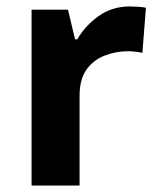

<svg xmlns="http://www.w3.org/2000/svg" viewBox="-20 -576 494 596"><path d="M383 -556Q394 -556 409 -555Q424 -554 433 -552L422 -412Q414 -414 401 -415.5Q388 -417 378 -417Q340 -417 305 -403.5Q270 -390 248.5 -360Q227 -330 227 -278V0H78V-546H191L213 -454H220Q244 -496 286 -526Q328 -556 383 -556Z"/></svg>

Font: BC Sans
Style: Bold
Weight: 700
Designer: Monotype Design Team
Province of B.C.
Foundry: Monotype Imaging Inc.
Version: Version 2.000;GOOG;noto-source:20170915:90ef993387c0